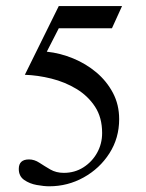

<svg xmlns="http://www.w3.org/2000/svg" viewBox="-20 -619 492 649"><path d="M392.6 -598.6 358.4 -523.4H178.7L138.2 -444.3Q183.6 -439.5 227.1 -421.6Q270.5 -403.8 305.7 -374.3Q340.8 -344.7 361.8 -304.9Q382.8 -265.1 382.8 -216.3Q382.8 -152.3 349.9 -100.8Q316.9 -49.3 262.9 -19.3Q209 10.7 146.5 10.7Q128.4 10.7 104.2 6.3Q80.1 2 61.8 -10.7Q43.5 -23.4 43.5 -47.9Q43.5 -80.1 78.1 -80.1Q96.2 -80.1 113.3 -68.8Q130.4 -57.6 150.1 -46.1Q169.9 -34.7 195.8 -34.7Q232.4 -34.7 261.7 -53.2Q291 -71.8 308.1 -102.3Q325.2 -132.8 325.2 -169.4Q325.2 -221.7 301.3 -258.3Q277.3 -294.9 238.5 -318.4Q199.7 -341.8 153.8 -353.3Q107.9 -364.7 64 -366.2L178.7 -598.6Z"/></svg>

Font: Scheherazade New
Style: Regular
Weight: 400
Designer: SIL International
Foundry: SIL International
Version: Version 4.000